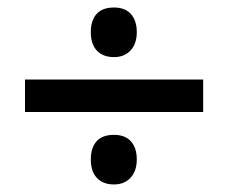

<svg xmlns="http://www.w3.org/2000/svg" viewBox="-20 -609 611 514"><path d="M46.9 -309.1V-396H523.9V-309.1ZM223.1 -182.1Q223.1 -213.4 238.5 -230.7Q253.9 -248 285.2 -248Q314.9 -248 330.6 -230.5Q346.2 -212.9 346.2 -182.1Q346.2 -151.4 329.6 -133.3Q313 -115.2 285.2 -115.2Q255.9 -115.2 239.5 -132.6Q223.1 -149.9 223.1 -182.1ZM223.1 -522.9Q223.1 -554.2 238.5 -571.5Q253.9 -588.9 285.2 -588.9Q314.9 -588.9 330.6 -571.3Q346.2 -553.7 346.2 -522.9Q346.2 -492.2 329.6 -474.1Q313 -456.1 285.2 -456.1Q255.9 -456.1 239.5 -473.4Q223.1 -490.7 223.1 -522.9Z"/></svg>

Font: Open Sans Semibold
Style: Regular
Weight: 600
Foundry: Ascender Corporation
Version: Version 1.10